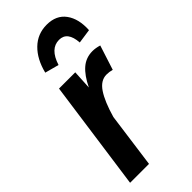

<svg xmlns="http://www.w3.org/2000/svg" viewBox="-247 -821 869 869"><g transform="rotate(-45 188.0 -386.5)"><path d="M363 -535 325 -417Q307 -422 290 -422Q252 -422 225 -381.5Q198 -341 176 -264L140 0H19L93 -529H197L192 -437Q217 -489 247.5 -515.5Q278 -542 320 -542Q340 -542 363 -535ZM100 -624Q117 -693 158 -733Q199 -773 258 -773Q319 -773 349.5 -731Q380 -689 376 -620L307 -610Q302 -685 249 -685Q192 -685 167 -606Z"/></g></svg>

Font: Fira Sans Extra Condensed Medium
Style: Italic
Weight: 500
Width: 3
Italic angle: -8°
Designer: Carrois Corporate & Edenspiekermann AG
Foundry: Carrois Corporate GbR & Edenspiekermann AG
Version: Version 4.203